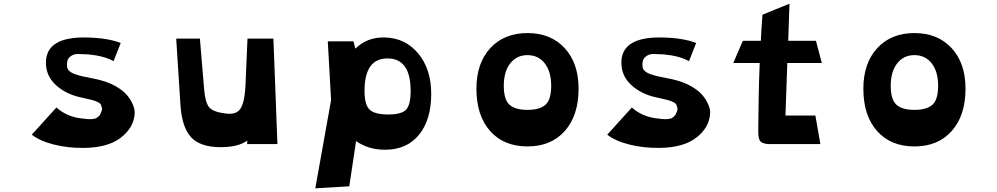

<svg xmlns="http://www.w3.org/2000/svg" viewBox="-20 -784 5428 1045"><path d="M637 -550 598 -451Q547 -480 460 -488Q433 -489 406 -490Q379 -491 360 -474Q341 -457 345 -422Q346 -408 357.5 -397.5Q369 -387 389.5 -380Q410 -373 429 -368.5Q448 -364 478 -358.5Q508 -353 525 -348Q572 -336 608 -315.5Q644 -295 663.5 -274.5Q683 -254 695 -231.5Q707 -209 710.5 -193.5Q714 -178 713 -167Q709 -90 638 -35Q567 20 436 21Q351 22 274.5 3Q198 -16 153 -51L287 -199Q345 -147 428 -139Q430 -139 440.5 -137.5Q451 -136 454.5 -136Q458 -136 467.5 -135.5Q477 -135 481.5 -136Q486 -137 494 -138Q502 -139 506.5 -142.5Q511 -146 516.5 -150.5Q522 -155 525.5 -161.5Q529 -168 532 -177Q537 -188 534.5 -198Q532 -208 529.5 -214Q527 -220 517.5 -225.5Q508 -231 500 -234Q492 -237 478 -240.5Q464 -244 453 -246.5Q442 -249 426.5 -252.5Q411 -256 399 -259Q325 -280 277.5 -327.5Q230 -375 230 -443Q230 -584 449 -580Q566 -578 637 -550Z M1181 17Q1070 17 1020 -37Q970 -91 962 -214L939 -574H1068L1091 -299Q1097 -225 1118.5 -200Q1140 -175 1202 -167Q1227 -163 1246.5 -166Q1266 -169 1280.5 -182.5Q1295 -196 1304 -229Q1313 -262 1316 -317L1327 -574H1468L1490 0H1325L1326 -19Q1277 17 1181 17Z M1918 -16 1881 230 1696 241 1782 -239 1764 -559H1904L1914 -519Q1978 -583 2076 -580Q2187 -577 2257 -492Q2327 -407 2327 -273Q2327 -132 2260.5 -50.5Q2194 31 2076 31Q1985 31 1918 -16ZM2215 -289Q2215 -466 2089 -466Q1964 -466 1964 -289Q1964 -214 1991.5 -187.5Q2019 -161 2094 -161Q2166 -161 2190.5 -187.5Q2215 -214 2215 -289Z M2573 -301Q2573 -440 2648.5 -522Q2724 -604 2851 -604Q2978 -604 3053.5 -522Q3129 -440 3129 -301Q3129 -156 3054.5 -71.5Q2980 13 2851 13Q2722 13 2647.5 -71Q2573 -155 2573 -301ZM2980 -317Q2980 -394 2945 -439Q2910 -484 2851 -484Q2792 -484 2757 -439Q2722 -394 2722 -317Q2722 -242 2753 -214Q2784 -186 2851 -186Q2918 -186 2949 -214Q2980 -242 2980 -317Z M3769 -550 3730 -451Q3679 -480 3592 -488Q3565 -489 3538 -490Q3511 -491 3492 -474Q3473 -457 3477 -422Q3478 -408 3489.5 -397.5Q3501 -387 3521.5 -380Q3542 -373 3561 -368.5Q3580 -364 3610 -358.5Q3640 -353 3657 -348Q3704 -336 3740 -315.5Q3776 -295 3795.5 -274.5Q3815 -254 3827 -231.5Q3839 -209 3842.5 -193.5Q3846 -178 3845 -167Q3841 -90 3770 -35Q3699 20 3568 21Q3483 22 3406.5 3Q3330 -16 3285 -51L3419 -199Q3477 -147 3560 -139Q3562 -139 3572.5 -137.5Q3583 -136 3586.5 -136Q3590 -136 3599.5 -135.5Q3609 -135 3613.5 -136Q3618 -137 3626 -138Q3634 -139 3638.5 -142.5Q3643 -146 3648.5 -150.5Q3654 -155 3657.5 -161.5Q3661 -168 3664 -177Q3669 -188 3666.5 -198Q3664 -208 3661.5 -214Q3659 -220 3649.5 -225.5Q3640 -231 3632 -234Q3624 -237 3610 -240.5Q3596 -244 3585 -246.5Q3574 -249 3558.5 -252.5Q3543 -256 3531 -259Q3457 -280 3409.5 -327.5Q3362 -375 3362 -443Q3362 -584 3581 -580Q3698 -578 3769 -550Z M4255 -155H4418L4445 0H4159Q4125 -3 4115.5 -19Q4106 -35 4107 -74Q4107 -78 4107.5 -128.5Q4108 -179 4109.5 -266Q4111 -353 4115 -441H3971L4023 -562H4121Q4124 -633 4130 -704L4277 -764L4270 -562H4421L4453 -441H4265Z M4679 -301Q4679 -440 4754.5 -522Q4830 -604 4957 -604Q5084 -604 5159.5 -522Q5235 -440 5235 -301Q5235 -156 5160.5 -71.5Q5086 13 4957 13Q4828 13 4753.5 -71Q4679 -155 4679 -301ZM5086 -317Q5086 -394 5051 -439Q5016 -484 4957 -484Q4898 -484 4863 -439Q4828 -394 4828 -317Q4828 -242 4859 -214Q4890 -186 4957 -186Q5024 -186 5055 -214Q5086 -242 5086 -317Z"/></svg>

Font: OpenDyslexic
Style: Bold
Weight: 800
Designer: Abbie Gonzalez
Version: Version 0.920;hotconv 1.0.109;makeotfexe 2.5.65596